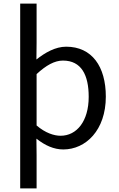

<svg xmlns="http://www.w3.org/2000/svg" viewBox="-20 -816 660 1065"><path d="M92 229H183V45L182 -47C230 -9 279 13 331 13C456 13 567 -94 567 -280C567 -447 490 -557 347 -557C287 -557 230 -524 182 -486L183 -579V-796H92ZM316 -63C280 -63 232 -78 183 -120V-405C236 -454 283 -480 329 -480C432 -480 472 -399 472 -279C472 -144 406 -63 316 -63Z"/></svg>

Font: Noto Sans Mono CJK SC Regular
Style: Regular
Weight: 400
Designer: Ryoko NISHIZUKA (kana & ideographs); Paul D. Hunt (Latin, Greek & Cyrillic); Wenlong ZHANG (bopomofo); Sandoll Communica
Foundry: Adobe Systems Incorporated
Version: Version 1.005;PS 1.005;hotconv 1.0.96;makeotf.lib2.5.65012